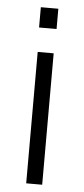

<svg xmlns="http://www.w3.org/2000/svg" viewBox="-51 -724 330 754"><g transform="rotate(5 113.5 -347.0)"><path d="M79 -614V-694H148V-614ZM82 0V-518H145V0Z"/></g></svg>

Font: Oxanium Light
Style: Regular
Weight: 300
Designer: Severin Meyer
Version: Version 1.000